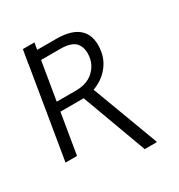

<svg xmlns="http://www.w3.org/2000/svg" viewBox="-215 -902 1137 1222"><g transform="rotate(-30 354.0 -291.5)"><path d="M119.3 -661.9 136.4 -761.4H221.2L212.7 -711.6H352.6Q472.7 -711.6 524.9 -656.6Q577.1 -601.6 560 -497.5Q550.4 -436.8 507.6 -386.9Q464.8 -337 397 -312.1L578.1 172.2V177.9H489.7L315 -296.9H144.2L94.8 0H10.3L120 -661.9ZM155.5 -363.6H295.1Q375.4 -363.6 422.1 -404.3Q468.8 -445 477.6 -501.8Q487.9 -565.3 458.6 -604.4Q429.3 -643.5 342.3 -643.5H202.1Z"/></g></svg>

Font: Inter Light  BETA
Style: Italic
Weight: 300
Italic angle: 9.39999°
Designer: Rasmus Andersson
Foundry: rsms
Version: Version 3.011;git-f93a4a705